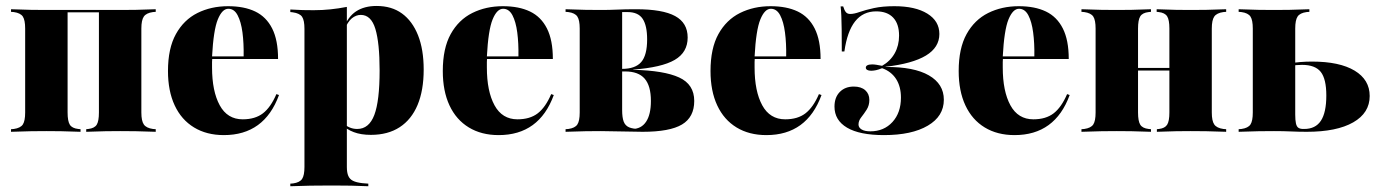

<svg xmlns="http://www.w3.org/2000/svg" viewBox="-20 -451 4718 657"><path d="M391.1 -2.4Q367.7 -2.4 341.5 -2Q315.3 -1.6 275 0V-8.9L282.3 -9.7Q303.2 -12.1 310.9 -24.2Q318.5 -36.3 318.5 -66.1V-416.9H391.1Q417.7 -416.9 444.4 -417.3Q471 -417.7 512.9 -419.4V-410.5L503.2 -409.7Q480.6 -406.5 472.2 -394.4Q463.7 -382.3 463.7 -353.2V-66.1Q463.7 -37.1 472.2 -25Q480.6 -12.9 503.2 -9.7L512.9 -8.9V0Q471 -1.6 444.4 -2Q417.7 -2.4 391.1 -2.4ZM138.7 -2.4Q113.7 -2.4 86.7 -2Q59.7 -1.6 17.7 0V-8.9L27.4 -9.7Q50 -12.9 58.1 -25Q66.1 -37.1 66.1 -66.1V-353.2Q66.1 -382.3 58.1 -394.4Q50 -406.5 27.4 -409.7L17.7 -410.5V-419.4Q59.7 -417.7 86.7 -417.3Q113.7 -416.9 138.7 -416.9H211.3V-66.1Q211.3 -36.3 219 -24.2Q226.6 -12.1 247.6 -9.7L255.6 -8.9V0Q214.5 -1.6 188.7 -2Q162.9 -2.4 138.7 -2.4ZM175.8 -408.9V-416.9H354.8V-408.9Z M746 11.3Q687.1 11.3 644 -14.9Q600.8 -41.1 577.8 -90.3Q554.8 -139.5 554.8 -208.1Q554.8 -285.5 581.9 -334.3Q608.9 -383.1 655.6 -406.5Q702.4 -429.8 760.5 -429.8Q815.3 -429.8 853.2 -411.7Q891.1 -393.5 911.3 -353.6Q931.5 -313.7 931.5 -249.2H662.1L660.5 -258.1H813.7Q814.5 -303.2 809.7 -339.9Q804.8 -376.6 793.1 -398.8Q781.5 -421 761.3 -421Q740.3 -421 725.4 -384.7Q710.5 -348.4 705.6 -257.3L706.5 -255.6Q705.6 -247.6 705.6 -238.7Q705.6 -229.8 705.6 -220.2Q705.6 -138.7 731.9 -90.7Q758.1 -42.7 810.5 -42.7Q853.2 -42.7 879.8 -63.3Q906.5 -83.9 925.8 -129L934.7 -125.8Q909.7 -57.3 862.5 -23Q815.3 11.3 746 11.3Z M1094.4 183.9Q1069.4 183.9 1042.3 184.3Q1015.3 184.7 973.4 186.3V177.4L983.1 176.6Q1005.6 173.4 1013.7 161.3Q1021.8 149.2 1021.8 120.2V-209.7H1166.9V120.2Q1166.9 139.5 1171.8 150.8Q1176.6 162.1 1187.9 167.7Q1199.2 173.4 1220.2 175.8L1240.3 177.4V186.3Q1206.5 184.7 1181.5 184.3Q1156.5 183.9 1135.9 183.9Q1115.3 183.9 1094.4 183.9ZM1268.5 -430.6Q1320.2 -430.6 1355.6 -404.8Q1391.1 -379 1410.5 -330.2Q1429.8 -281.5 1429.8 -212.9Q1429.8 -141.9 1408.9 -91.9Q1387.9 -41.9 1347.6 -15.7Q1307.3 10.5 1249.2 10.5Q1215.3 10.5 1190.7 1.2Q1166.1 -8.1 1153.2 -22.6L1154 -29.8Q1162.9 -21 1175.4 -15.3Q1187.9 -9.7 1202.4 -9.7Q1242.7 -9.7 1260.9 -57.7Q1279 -105.6 1279 -209.7Q1279 -304 1264.5 -352Q1250 -400 1214.5 -400Q1198.4 -400 1183.9 -388.3Q1169.4 -376.6 1158.1 -346.8L1155.6 -353.2Q1170.2 -393.5 1198.4 -412.1Q1226.6 -430.6 1268.5 -430.6ZM1021.8 -209.7V-352.4Q1021.8 -381.5 1013.7 -393.5Q1005.6 -405.6 981.5 -408.9L973.4 -409.7V-418.5Q997.6 -416.9 1016.1 -416.5Q1034.7 -416.1 1053.2 -416.1Q1083.1 -416.1 1110.5 -419Q1137.9 -421.8 1166.9 -427.4V-418.5V-209.7Z M1686.3 11.3Q1627.4 11.3 1584.3 -14.9Q1541.1 -41.1 1518.1 -90.3Q1495.2 -139.5 1495.2 -208.1Q1495.2 -285.5 1522.2 -334.3Q1549.2 -383.1 1596 -406.5Q1642.7 -429.8 1700.8 -429.8Q1755.6 -429.8 1793.5 -411.7Q1831.5 -393.5 1851.6 -353.6Q1871.8 -313.7 1871.8 -249.2H1602.4L1600.8 -258.1H1754Q1754.8 -303.2 1750 -339.9Q1745.2 -376.6 1733.5 -398.8Q1721.8 -421 1701.6 -421Q1680.6 -421 1665.7 -384.7Q1650.8 -348.4 1646 -257.3L1646.8 -255.6Q1646 -247.6 1646 -238.7Q1646 -229.8 1646 -220.2Q1646 -138.7 1672.2 -90.7Q1698.4 -42.7 1750.8 -42.7Q1793.5 -42.7 1820.2 -63.3Q1846.8 -83.9 1866.1 -129L1875 -125.8Q1850 -57.3 1802.8 -23Q1755.6 11.3 1686.3 11.3Z M2036.3 -2.4Q2011.3 -2.4 1984.3 -2Q1957.3 -1.6 1915.3 0V-8.9L1925 -9.7Q1947.6 -12.9 1955.6 -25Q1963.7 -37.1 1963.7 -66.1V-353.2Q1963.7 -382.3 1955.6 -394.4Q1947.6 -406.5 1925 -409.7L1915.3 -410.5V-419.4Q1957.3 -417.7 1984.3 -417.3Q2011.3 -416.9 2036.3 -416.9Q2065.3 -416.9 2091.9 -418.1Q2118.5 -419.4 2156.5 -419.4Q2247.6 -419.4 2290.3 -396Q2333.1 -372.6 2333.1 -322.6Q2333.1 -271.8 2288.7 -246Q2244.4 -220.2 2146.8 -212.9V-212.1Q2252.4 -209.7 2304 -185.9Q2355.6 -162.1 2355.6 -105.6Q2355.6 -50 2313.7 -25Q2271.8 0 2179 0Q2149.2 0 2108.1 -1.2Q2066.9 -2.4 2036.3 -2.4ZM2108.9 -74.2Q2108.9 -49.2 2114.1 -35.1Q2119.4 -21 2132.7 -15.3Q2146 -9.7 2168.5 -9.7H2143.5Q2174.2 -9.7 2190.7 -34.3Q2207.3 -58.9 2207.3 -105.6Q2207.3 -157.3 2185.9 -181.9Q2164.5 -206.5 2119.4 -206.5H2083.9V-215.3H2108.1Q2154 -215.3 2174.2 -238.7Q2194.4 -262.1 2194.4 -316.1Q2194.4 -363.7 2179 -386.7Q2163.7 -409.7 2127.4 -409.7H2106.5L2108.9 -411.3Z M2602.4 11.3Q2543.5 11.3 2500.4 -14.9Q2457.3 -41.1 2434.3 -90.3Q2411.3 -139.5 2411.3 -208.1Q2411.3 -285.5 2438.3 -334.3Q2465.3 -383.1 2512.1 -406.5Q2558.9 -429.8 2616.9 -429.8Q2671.8 -429.8 2709.7 -411.7Q2747.6 -393.5 2767.7 -353.6Q2787.9 -313.7 2787.9 -249.2H2518.5L2516.9 -258.1H2670.2Q2671 -303.2 2666.1 -339.9Q2661.3 -376.6 2649.6 -398.8Q2637.9 -421 2617.7 -421Q2596.8 -421 2581.9 -384.7Q2566.9 -348.4 2562.1 -257.3L2562.9 -255.6Q2562.1 -247.6 2562.1 -238.7Q2562.1 -229.8 2562.1 -220.2Q2562.1 -138.7 2588.3 -90.7Q2614.5 -42.7 2666.9 -42.7Q2709.7 -42.7 2736.3 -63.3Q2762.9 -83.9 2782.3 -129L2791.1 -125.8Q2766.1 -57.3 2719 -23Q2671.8 11.3 2602.4 11.3Z M3004.8 11.3Q2921.8 11.3 2878.6 -14.1Q2835.5 -39.5 2835.5 -86.3Q2835.5 -117.7 2853.6 -136.3Q2871.8 -154.8 2901.6 -154.8Q2926.6 -154.8 2940.7 -142.3Q2954.8 -129.8 2954.8 -108.9Q2954.8 -90.3 2945.6 -75.8Q2936.3 -61.3 2927 -49.6Q2917.7 -37.9 2917.7 -25Q2917.7 -14.5 2928.2 -8.1Q2938.7 -1.6 2958.1 -1.6Q3004.8 -1.6 3033.9 -33.5Q3062.9 -65.3 3062.9 -116.9Q3062.9 -154.8 3046.4 -180.6Q3029.8 -206.5 2998.4 -217.7Q2987.1 -212.9 2977.8 -210.9Q2968.5 -208.9 2961.3 -208.9Q2952.4 -208.9 2947.6 -211.7Q2942.7 -214.5 2942.7 -219.4Q2942.7 -225 2948.4 -227.8Q2954 -230.6 2964.5 -230.6Q2971 -230.6 2978.6 -229.4Q2986.3 -228.2 2998.4 -225.8Q3026.6 -241.9 3041.5 -268.5Q3056.5 -295.2 3056.5 -329Q3056.5 -369.4 3036.3 -390.7Q3016.1 -412.1 2978.2 -412.1Q2933.1 -412.1 2906 -377.8Q2879 -343.5 2869.4 -275H2860.5Q2860.5 -322.6 2860.1 -351.2Q2859.7 -379.8 2858.9 -397.6Q2858.1 -415.3 2856.5 -429H2865.3Q2869.4 -415.3 2874.6 -409.3Q2879.8 -403.2 2889.5 -403.2Q2902.4 -403.2 2921.8 -410.1Q2941.1 -416.9 2970.6 -423.4Q3000 -429.8 3040.3 -429.8Q3112.1 -429.8 3153.2 -404.4Q3194.4 -379 3194.4 -334.7Q3194.4 -288.7 3148.4 -260.9Q3102.4 -233.1 3010.5 -222.6V-221.8Q3107.3 -222.6 3158.5 -193.1Q3209.7 -163.7 3209.7 -109.7Q3209.7 -53.2 3154.8 -21Q3100 11.3 3004.8 11.3Z M3451.6 11.3Q3392.7 11.3 3349.6 -14.9Q3306.5 -41.1 3283.5 -90.3Q3260.5 -139.5 3260.5 -208.1Q3260.5 -285.5 3287.5 -334.3Q3314.5 -383.1 3361.3 -406.5Q3408.1 -429.8 3466.1 -429.8Q3521 -429.8 3558.9 -411.7Q3596.8 -393.5 3616.9 -353.6Q3637.1 -313.7 3637.1 -249.2H3367.7L3366.1 -258.1H3519.4Q3520.2 -303.2 3515.3 -339.9Q3510.5 -376.6 3498.8 -398.8Q3487.1 -421 3466.9 -421Q3446 -421 3431 -384.7Q3416.1 -348.4 3411.3 -257.3L3412.1 -255.6Q3411.3 -247.6 3411.3 -238.7Q3411.3 -229.8 3411.3 -220.2Q3411.3 -138.7 3437.5 -90.7Q3463.7 -42.7 3516.1 -42.7Q3558.9 -42.7 3585.5 -63.3Q3612.1 -83.9 3631.5 -129L3640.3 -125.8Q3615.3 -57.3 3568.1 -23Q3521 11.3 3451.6 11.3Z M4054 -2.4Q4030.6 -2.4 4004.8 -2Q3979 -1.6 3938.7 0V-8.9L3946 -9.7Q3966.1 -12.1 3973.8 -24.2Q3981.5 -36.3 3981.5 -66.1V-209.7H4126.6V-66.1Q4126.6 -37.1 4135.1 -25Q4143.5 -12.9 4166.1 -9.7L4175.8 -8.9V0Q4133.9 -1.6 4107.3 -2Q4080.6 -2.4 4054 -2.4ZM3801.6 -2.4Q3776.6 -2.4 3749.6 -2Q3722.6 -1.6 3680.6 0V-8.9L3690.3 -9.7Q3712.9 -12.9 3721 -25Q3729 -37.1 3729 -66.1V-353.2Q3729 -382.3 3721 -394.4Q3712.9 -406.5 3690.3 -409.7L3680.6 -410.5V-419.4Q3722.6 -417.7 3749.6 -417.3Q3776.6 -416.9 3801.6 -416.9Q3825.8 -416.9 3851.6 -417.3Q3877.4 -417.7 3918.5 -419.4V-410.5L3910.5 -409.7Q3889.5 -407.3 3881.9 -395.2Q3874.2 -383.1 3874.2 -353.2V-66.1Q3874.2 -36.3 3881.9 -24.2Q3889.5 -12.1 3910.5 -9.7L3918.5 -8.9V0Q3877.4 -1.6 3851.6 -2Q3825.8 -2.4 3801.6 -2.4ZM3981.5 -209.7V-353.2Q3981.5 -383.1 3973.8 -395.2Q3966.1 -407.3 3945.2 -409.7L3937.9 -410.5V-419.4Q3978.2 -417.7 4004.4 -417.3Q4030.6 -416.9 4054 -416.9Q4080.6 -416.9 4107.3 -417.3Q4133.9 -417.7 4175.8 -419.4V-410.5L4166.1 -409.7Q4143.5 -406.5 4135.1 -394.4Q4126.6 -382.3 4126.6 -353.2V-209.7ZM3816.1 -209.7V-218.5H4041.1V-209.7Z M4266.9 -209.7V-353.2Q4266.9 -382.3 4258.9 -394.4Q4250.8 -406.5 4228.2 -409.7L4218.5 -410.5V-419.4Q4260.5 -417.7 4287.5 -417.3Q4314.5 -416.9 4339.5 -416.9Q4365.3 -416.9 4391.9 -417.3Q4418.5 -417.7 4460.5 -419.4V-410.5L4450.8 -409.7Q4428.2 -406.5 4420.2 -394.4Q4412.1 -382.3 4412.1 -353.2V-209.7ZM4339.5 -2.4Q4314.5 -2.4 4287.5 -2Q4260.5 -1.6 4218.5 0V-8.9L4228.2 -9.7Q4250.8 -12.9 4258.9 -25Q4266.9 -37.1 4266.9 -66.1V-209.7H4412.1V-58.9Q4412.1 -40.3 4414.5 -29Q4416.9 -17.7 4423 -13.7Q4429 -9.7 4439.5 -9.7H4442.7Q4481.5 -9.7 4500 -37.9Q4518.5 -66.1 4518.5 -124.2Q4518.5 -180.6 4499.6 -204.8Q4480.6 -229 4435.5 -229Q4426.6 -229 4416.1 -228.2Q4405.6 -227.4 4383.1 -224.2V-233.1Q4410.5 -237.1 4429.4 -238.7Q4448.4 -240.3 4469.4 -240.3Q4563.7 -240.3 4615.3 -209.3Q4666.9 -178.2 4666.9 -122.6Q4666.9 -64.5 4610.5 -32.3Q4554 0 4451.6 0Q4424.2 0 4398 -1.2Q4371.8 -2.4 4339.5 -2.4Z"/></svg>

Font: Playfair 144pt SemiCondensed Black
Style: Regular
Weight: 900
Width: 4
Designer: Claus Eggers Sørensen
Foundry: Claus Eggers Sørensen
Version: Version 2.203